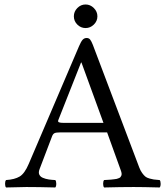

<svg xmlns="http://www.w3.org/2000/svg" viewBox="-20 -826 735 848"><path d="M321.5 -717.5Q306.2 -732.9 306.2 -753.9Q306.2 -774.9 321.5 -790.5Q336.9 -806.2 357.9 -806.2Q378.9 -806.2 394.5 -790.5Q410.2 -774.9 410.2 -753.9Q410.2 -732.9 394.5 -717.5Q378.9 -702.1 357.9 -702.1Q336.9 -702.1 321.5 -717.5ZM263.2 -283.2H437L339.8 -549.8H337.9L237.8 -296.4Q234.4 -288.6 240.2 -285.9Q246.1 -283.2 263.2 -283.2ZM154.8 -79.1Q151.9 -71.8 151.6 -65.4Q151.4 -59.1 153.8 -54.4Q156.2 -49.8 159.9 -46.4Q163.6 -43 169.7 -40.5Q175.8 -38.1 181.4 -36.4Q187 -34.7 195.3 -33.4Q203.6 -32.2 209.7 -31.7Q215.8 -31.2 224.1 -30.8Q228.5 -26.4 228.5 -14.4Q228.5 -2.4 224.1 2Q149.9 0 96.2 0Q81.1 0 6.8 2Q2.4 -2.4 2.4 -14.4Q2.4 -26.4 6.8 -30.8Q44.9 -33.2 66.9 -46.4Q88.9 -59.6 106.9 -102.1L329.1 -622.1Q337.9 -642.6 345 -650.4Q352.1 -658.2 362.8 -658.2Q372.6 -658.2 378.2 -651.1Q383.8 -644 390.1 -627.9L595.2 -85.9Q600.6 -71.8 607.9 -61.8Q615.2 -51.8 621.6 -46.4Q627.9 -41 640.1 -37.6Q652.3 -34.2 658.4 -33.4Q664.6 -32.7 680.2 -31.2Q683.1 -30.8 685.1 -30.8Q689.5 -26.4 689.5 -14.4Q689.5 -2.4 685.1 2Q610.8 0 570.8 0Q514.2 0 439.9 2Q435.5 -2.4 435.5 -14.4Q435.5 -26.4 439.9 -30.8Q445.8 -31.2 455.3 -31.7Q464.8 -32.2 470.2 -32.7L483.4 -34.2Q491.2 -34.7 495.4 -35.9Q499.5 -37.1 504.6 -39.1Q509.8 -41 512 -43.7Q514.2 -46.4 515.9 -50.3Q517.6 -54.2 517.1 -59.6Q516.6 -64.9 514.2 -71.8L453.1 -241.2H245.1Q227.5 -241.2 220.7 -237.8Q213.9 -234.4 210 -224.1Z"/></svg>

Font: Linux Libertine G
Style: Regular
Weight: 400
Designer: Philipp H. Poll
Foundry: Philipp H. Poll
Version: Version 4.7.5